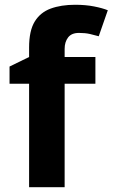

<svg xmlns="http://www.w3.org/2000/svg" viewBox="-20 -785 472 805"><path d="M380 -434H251V0H102V-434H20V-506L102 -546V-586Q102 -656 125.5 -694.5Q149 -733 192.5 -749Q236 -765 295 -765Q339 -765 374.5 -758Q410 -751 432 -742L394 -633Q377 -638 357 -642.5Q337 -647 311 -647Q280 -647 265.5 -628Q251 -609 251 -580V-546H380Z"/></svg>

Font: Noto Sans Sundanese
Style: Regular
Weight: 400
Designer: Monotype Design Team (Regular), Sérgio L. Martins (other weights)
Foundry: Monotype Imaging Inc.
Version: Version 2.003